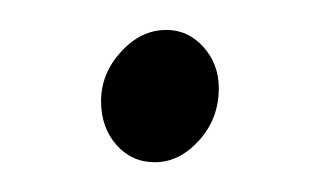

<svg xmlns="http://www.w3.org/2000/svg" viewBox="-20 -316 216 129"><path d="M84 -207Q68.4 -207 58.1 -218.8Q47.9 -230.5 47.9 -248Q47.9 -266.6 61.3 -281.2Q74.7 -295.9 91.8 -295.9Q106.4 -295.9 116.7 -284.4Q127 -272.9 127 -256.8Q127 -236.3 113.8 -221.7Q100.6 -207 84 -207Z"/></svg>

Font: Comic Neue
Style: Regular
Weight: 400
Designer: Craig Rozynski
Foundry: Craig Rozynski
Version: Version 2.003;hotconv 1.0.109;makeotfexe 2.5.65596